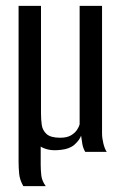

<svg xmlns="http://www.w3.org/2000/svg" viewBox="-20 -515 415 651"><path d="M187 -7Q162 -4 145.5 -7.5Q129 -11 118 -18V43Q118 61 120 79.5Q122 98 135 116H59Q47 95 45 74.5Q43 54 43 33V-495H119V-131Q119 -111 121.5 -92Q124 -73 138 -60.5Q152 -48 184 -48Q207 -48 220.5 -56Q234 -64 241 -74.5Q248 -85 250 -94V-495H326Q326 -387 326 -278.5Q326 -170 326 -62Q326 -47 330.5 -28.5Q335 -10 342 0Q324 0 305.5 0Q287 0 269 0Q261 -14 259 -28Q257 -42 255 -55Q249 -39 232.5 -24.5Q216 -10 187 -7Z"/></svg>

Font: Alumni Sans Medium
Style: Regular
Weight: 500
Designer: Robert E. Leuschke
Foundry: Robert E. Leuschke
Version: Version 1.018